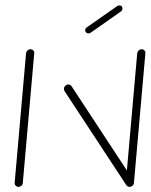

<svg xmlns="http://www.w3.org/2000/svg" viewBox="-20 -704 568 723"><path d="M49.6 -0.4Q43.3 -0.4 39.1 -4.8Q34.8 -9.3 35.2 -15.6L78.1 -503.3Q78.9 -509.6 83.7 -514.1Q88.5 -518.5 94.8 -518.5Q101.1 -518.5 105.4 -514.1Q109.6 -509.6 108.9 -503.3L65.9 -15.6Q65.6 -9.3 60.7 -4.8Q55.9 -0.4 49.6 -0.4ZM220.7 -368.9Q220.7 -375.9 225.9 -380.9Q231.1 -385.9 237.4 -385.9Q244.8 -385.9 249.3 -379.6L482.6 -24.4L456.3 -5.9L223 -361.1Q220.7 -365.6 220.7 -368.9ZM468.1 -0.4Q461.9 -0.4 457.6 -4.8Q453.3 -9.3 453.7 -15.6L496.7 -503.3Q497.4 -509.6 502.2 -514.1Q507 -518.5 513.3 -518.5Q519.6 -518.5 523.9 -514.1Q528.1 -509.6 527.4 -503.3L484.4 -15.6Q484.1 -9.3 479.3 -4.8Q474.4 -0.4 468.1 -0.4ZM312.6 -578.1Q307.4 -578.1 304.1 -581.7Q300.7 -585.2 300.7 -590.4Q300.7 -593.7 302.4 -596.5Q304.1 -599.3 307 -601.1L421.9 -681.5Q425.2 -683.7 429.6 -683.7Q434.8 -683.7 438 -680.6Q441.1 -677.4 441.1 -672.2Q441.1 -664.8 435.2 -660.7L320.7 -580.4Q317 -578.1 312.6 -578.1Z"/></svg>

Font: 26F Galaxy Sans Ultra Light
Style: Italic
Weight: 200
Italic angle: -5°
Designer: C₂₉H₂₅N₃O₅
Version: Version 1.200